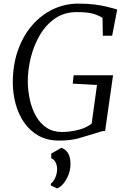

<svg xmlns="http://www.w3.org/2000/svg" viewBox="-20 -771 709 1064"><path d="M307.5 8Q241.5 8 193.2 -19.2Q145 -46.5 113.8 -92Q82.5 -137.5 67.2 -193.2Q52 -249 51 -306Q50 -407.5 78.5 -489.5Q107 -571.5 157.5 -630Q208 -688.5 274 -719.8Q340 -751 414 -751Q464 -751 501.5 -746.2Q539 -741.5 565.8 -735.2Q592.5 -729 610 -724Q615 -722.5 619.8 -721Q624.5 -719.5 629.5 -718L601.5 -573H550L548 -672Q528.5 -685 497.5 -694.5Q466.5 -704 405.5 -704Q336 -704 284.8 -668.5Q233.5 -633 200 -575.2Q166.5 -517.5 150 -449.2Q133.5 -381 134 -315.5Q135 -265 146 -216Q157 -167 179.8 -127Q202.5 -87 238.2 -63.2Q274 -39.5 324 -39.5Q366.5 -39.5 413.5 -51.2Q460.5 -63 488 -86.5L517.5 -300L383 -307.5L388 -354H606.5L562.5 -45.5Q548.5 -45.5 534 -40.5Q519.5 -35.5 499 -29.5Q462.5 -18.5 417.8 -5.2Q373 8 307.5 8ZM261.5 256.5V247.5Q273 238.5 280.8 224.8Q288.5 211 292.8 195.2Q297 179.5 296.5 165Q296.5 145 287.8 128.2Q279 111.5 264 106V80L320 48Q349 59 360.5 84.2Q372 109.5 370.5 143.5Q369.5 174.5 357.5 202.5Q345.5 230.5 328.8 249.5Q312 268.5 296 273Z"/></svg>

Font: Merriweather Light
Style: Italic
Weight: 300
Italic angle: -7.8°
Designer: Eben Sorkin
Foundry: Eben Sorkin
Version: Version 2.101